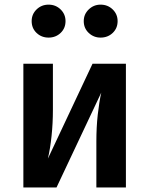

<svg xmlns="http://www.w3.org/2000/svg" viewBox="-20 -823 655 843"><path d="M532.8 -543.1V0H403.1V-201Q403.1 -264.6 409.2 -319.7Q415.4 -374.9 424.6 -416.4L228.2 0H82.6V-543.1H212.3V-340.5Q212.3 -282.6 206.4 -226.2Q200.5 -169.7 190.3 -126.7L386.2 -543.1ZM193.3 -657.9Q162.1 -657.9 140.5 -678.5Q119 -699 119 -730.3Q119 -760.5 140.5 -781.5Q162.1 -802.6 193.3 -802.6Q224.6 -802.6 246.2 -781.5Q267.7 -760.5 267.7 -730.3Q267.7 -699 246.2 -678.5Q224.6 -657.9 193.3 -657.9ZM421.5 -657.9Q391.3 -657.9 369.5 -678.5Q347.7 -699 347.7 -730.3Q347.7 -760.5 369.5 -781.5Q391.3 -802.6 421.5 -802.6Q453.3 -802.6 474.9 -781.5Q496.4 -760.5 496.4 -730.3Q496.4 -699 474.9 -678.5Q453.3 -657.9 421.5 -657.9Z"/></svg>

Font: Fira Code SemiBold
Style: Regular
Weight: 600
Designer: Carrois Corporate, Edenspiekermann AG, Nikita Prokopov
Foundry: Carrois Corporate, Edenspiekermann AG, Nikita Prokopov
Version: Version 6.002